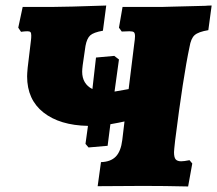

<svg xmlns="http://www.w3.org/2000/svg" viewBox="-20 -672 785 694"><path d="M723 -651Q730 -652 745 -652L733 -563Q697 -557 683.5 -545Q670 -533 665 -502Q642 -394 613 -164Q609 -128 609 -122Q609 -103 615 -96Q621 -89 635 -89Q645 -89 665 -93L675 -81L660 2Q576 0 497 0L333 1L345 -86Q380 -87 398.5 -106Q417 -125 422 -166L430 -233Q413 -229 379 -223L369 -145L300 -139L289 -152L298 -217Q196 -219 137 -265.5Q78 -312 78 -396Q78 -405 80 -427L92 -527Q93 -534 93 -544Q93 -553 90 -556Q87 -559 79 -559Q70 -559 56 -557L46 -572L62 -647H173Q216 -647 364 -652L352 -561Q318 -555 306 -544Q294 -533 289 -506L279 -437Q277 -421 277 -413Q277 -369 314 -350L327 -464L393 -470L410 -457L394 -341L445 -350L465 -512Q468 -532 468 -541Q468 -552 464 -555.5Q460 -559 448 -559L420 -558L410 -572L423 -647H570Q563 -647 723 -651Z"/></svg>

Font: Alegreya Black
Style: Italic
Weight: 900
Italic angle: -7°
Designer: Juan Pablo del Peral
Foundry: Huerta Tipografica
Version: Version 2.007; ttfautohint (v1.6)